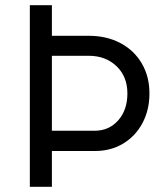

<svg xmlns="http://www.w3.org/2000/svg" viewBox="-20 -721 623 740"><path d="M95 -1V-701H180V-583H323Q391 -583 444 -555Q497 -527 526.5 -476.5Q556 -426 556 -361Q556 -297 529 -246.5Q502 -196 454.5 -167.5Q407 -139 346 -139H180V-1ZM180 -217H344Q400 -217 435.5 -257Q471 -297 471 -361Q471 -426 429 -466Q387 -506 322 -506H180Z"/></svg>

Font: Figtree Light
Style: Regular
Weight: 400
Version: Version 2.002